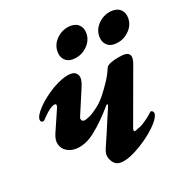

<svg xmlns="http://www.w3.org/2000/svg" viewBox="-120 -738 806 855"><g transform="rotate(-20 283.5 -310.5)"><path d="M308.4 14Q285.2 14 272.6 -4.3Q260 -22.7 260 -41.1Q260 -46.1 261.6 -52.5Q263.1 -58.9 266.6 -67.4Q283.2 -104.3 294.7 -131.9Q306.1 -159.5 317.1 -185.3Q328.2 -211 341.3 -241.7Q343.8 -247.8 341.1 -249.9Q338.4 -251.9 334.2 -246.8Q283.8 -187.8 235.7 -149.9Q187.7 -111.9 140 -111.9Q116.7 -111.9 98 -123.7Q79.2 -135.6 72.9 -157.2Q66.7 -178.8 79 -207.4L122.6 -306.7Q127.4 -316.2 127.6 -323.1Q127.9 -330 120.7 -330Q113.3 -330 103.4 -324.1Q93.5 -318.3 83.1 -309.2Q72.7 -300.2 62.8 -289.8Q58.8 -285.6 54.4 -281.1Q50 -276.5 45.6 -276.5Q33.8 -276.5 33.8 -290.1Q33.8 -296.6 37.9 -305Q41.9 -313.5 49.9 -323.7Q70 -349.5 103.4 -374.9Q136.7 -400.4 172.4 -417Q208.1 -433.6 234.4 -433.6Q256.8 -433.6 265.8 -415.6Q274.8 -397.6 259.7 -362.3L209.1 -242.6Q203.7 -232.1 207.4 -224.9Q211.2 -217.7 218.7 -217.7Q229.1 -217.7 248.4 -227Q267.8 -236.4 291 -254.6Q314.1 -272.8 334.2 -299.2Q349.3 -318.5 367.7 -346Q386 -373.4 397.3 -401.5Q402.1 -413.1 421.2 -420.2Q440.3 -427.2 459.6 -430Q478.9 -432.9 485.1 -432.9Q507.6 -432.9 513.9 -419.7Q520.2 -406.5 510.8 -380L413.4 -113.9Q408.8 -100.3 412.3 -97Q414.4 -96.2 417.8 -96.7Q421.2 -97.2 424.7 -98.7Q428.1 -100.2 431.2 -101.8Q434.3 -103.3 435.8 -104.1Q441.7 -104.2 454.9 -112Q468.1 -119.8 483.4 -131.3Q498.7 -142.8 509.3 -153.4Q513.4 -155.9 514.2 -154.3Q519.1 -153.6 522.2 -148.7Q525.2 -143.9 524.8 -138.6Q521.9 -122.9 505.6 -103.1Q489.3 -83.4 464.2 -62.8Q439.1 -42.2 411 -25Q382.9 -7.7 356 3.2Q329.1 14 308.4 14ZM461.8 -491.1Q438.6 -491.1 424.5 -506.4Q410.4 -521.7 410.4 -545.7Q410.4 -570.7 424.1 -590.9Q437.7 -611 459.3 -622.8Q480.8 -634.6 505 -634.6Q530.8 -634.6 545.2 -619.5Q559.5 -604.3 559.5 -580.1Q559.5 -544.2 530.8 -517.7Q502.1 -491.1 461.8 -491.1ZM263.8 -491.1Q240.6 -491.1 226.5 -506.4Q212.4 -521.7 212.4 -545.7Q212.4 -570.7 226 -590.9Q239.7 -611 261.2 -622.8Q282.7 -634.6 306.9 -634.6Q332.8 -634.6 347.1 -619.5Q361.4 -604.3 361.4 -580.1Q361.4 -544.2 332.7 -517.7Q304 -491.1 263.8 -491.1Z"/></g></svg>

Font: EB Garamond
Style: Italic
Weight: 400
Italic angle: -17.2°
Designer: Georg Duffner and Octavio Pardo
Foundry: Georg Duffner
Version: Version 1.001